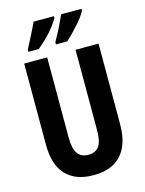

<svg xmlns="http://www.w3.org/2000/svg" viewBox="-137 -1014 836 1105"><g transform="rotate(-15 281.0 -461.5)"><path d="M503 -235Q503 -153 477 -98.5Q451 -44 402 -17Q353 10 280 10Q174 10 117 -50Q60 -110 60 -232V-714H197V-237Q197 -169 218.5 -140Q240 -111 282 -111Q310 -111 329 -123.5Q348 -136 357 -163.5Q366 -191 366 -238V-714H503ZM460 -923Q454 -909 439 -888.5Q424 -868 405 -847Q386 -826 367 -806.5Q348 -787 332 -773H265V-786Q282 -816 297 -845Q312 -874 322.5 -897Q333 -920 339 -933H460ZM296 -923Q288 -908 274 -888.5Q260 -869 242 -848.5Q224 -828 203 -808.5Q182 -789 163 -773H101V-786Q118 -818 132 -846Q146 -874 157.5 -896.5Q169 -919 175 -933H296Z"/></g></svg>

Font: Noto Sans Khmer ExtraCondensed
Style: Bold
Weight: 700
Width: 2
Designer: Danh Hong and the Monotype Design Team
Foundry: Monotype Imaging Inc.
Version: Version 2.004